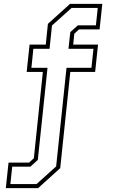

<svg xmlns="http://www.w3.org/2000/svg" viewBox="-20 -770 595 990"><path d="M10 200 24 68.5H130L154.5 46L201 -399H117.5L132.5 -540H216L227 -647L341 -750H507.5L493.5 -618.5H387.5L363 -596L357.5 -540H485.5L470.5 -399H342.5L290.5 97L176.5 200ZM33.5 179H168.5L269.5 88L323 -420.5H451.5L462 -518.5H333L342.5 -604.5L381.5 -639.5H474.5L484 -729H349L248 -638.5L235.5 -518.5H152L142 -420.5H225L175 54.5L136.5 89.5H43Z"/></svg>

Font: Tourney Condensed ExtraLight
Style: Regular
Weight: 200
Width: 3
Designer: Tyler Finck
Foundry: Etcetera Type Co
Version: Version 1.010; ttfautohint (v1.8.3)